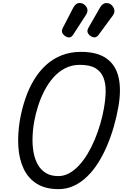

<svg xmlns="http://www.w3.org/2000/svg" viewBox="-20 -1282 834 1303"><path d="M377 1.5Q288.5 1.5 230 -35Q171.5 -71.5 140.8 -136.2Q110 -201 104.5 -286.5Q99 -372 115.5 -470Q129 -544.5 152.2 -613Q175.5 -681.5 210.2 -739.2Q245 -797 291.5 -839.8Q338 -882.5 397.5 -906.2Q457 -930 530 -930Q640 -930 702.8 -885.2Q765.5 -840.5 784.8 -756.8Q804 -673 783 -555Q771.5 -489.5 752.5 -423.2Q733.5 -357 707.2 -294.8Q681 -232.5 647.2 -178.8Q613.5 -125 572.2 -84.8Q531 -44.5 482.2 -21.5Q433.5 1.5 377 1.5ZM376 -87Q414.5 -87 449.8 -106.5Q485 -126 516.5 -160Q548 -194 574.8 -238.8Q601.5 -283.5 623 -335Q644.5 -386.5 660.2 -440Q676 -493.5 685 -545.5Q696 -607 697 -660.8Q698 -714.5 682 -755.2Q666 -796 628 -819Q590 -842 523 -842Q467.5 -842 422.5 -819Q377.5 -796 342.8 -756.8Q308 -717.5 282 -667.5Q256 -617.5 238.8 -563.2Q221.5 -509 212 -456.5Q202 -400.5 200.8 -346.5Q199.5 -292.5 208.2 -245.8Q217 -199 237.8 -163.2Q258.5 -127.5 292.5 -107.2Q326.5 -87 376 -87ZM597 -1036Q582.5 -1045 575.8 -1059Q569 -1073 580.5 -1094L658 -1229.5Q676 -1260 698.8 -1261.2Q721.5 -1262.5 736.5 -1248.5Q753 -1232.5 756 -1214Q759 -1195.5 746.5 -1178L651 -1048Q638 -1030 624.2 -1028.8Q610.5 -1027.5 597 -1036ZM424 -1036Q409.5 -1045 402.8 -1058.8Q396 -1072.5 407 -1094L477 -1229.5Q494 -1260.5 517 -1261.5Q540 -1262.5 555.5 -1248Q572 -1232.5 573.5 -1215.5Q575 -1198.5 563 -1180.5L477.5 -1048Q465.5 -1029 451.2 -1028.2Q437 -1027.5 424 -1036Z"/></svg>

Font: Edu AU VIC WA NT Pre Medium
Style: Regular
Weight: 500
Designer: Tina and Corey Anderson, Eben Sorkin, Mirko Velimirovic
Foundry: Google for Education
Version: Version 1.001